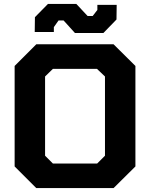

<svg xmlns="http://www.w3.org/2000/svg" viewBox="-20 -964 769 984"><path d="M364 -795 306 -859H280L256 -825V-800H158L159 -876L226 -944H371L429 -882H455L479 -913V-939H578L577 -864L510 -795ZM166 0 55 -111V-626L166 -737H562L674 -626V-111L562 0ZM251 -126H478L518 -166V-572L477 -611H251L211 -572V-166Z"/></svg>

Font: Tomorrow SemiBold
Style: Regular
Weight: 600
Designer: Tony de Marco, Monica Rizzolli
Foundry: Just in Type
Version: Version 2.002